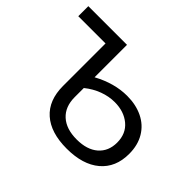

<svg xmlns="http://www.w3.org/2000/svg" viewBox="-152 -932 1176 1176"><g transform="rotate(45 436.0 -344.5)"><path d="M706 -451.5C666.7 -470.5 621.7 -480 571 -480C497.7 -480 423.7 -459.7 349 -419V-700H14V-613H249L250 -614V-245C250 -162.3 274.8 -99 324.5 -55C374.2 -11 445 11 537 11C629.7 11 701.8 -10.8 753.5 -54.5C805.2 -98.2 831 -159 831 -237C831 -287.7 820 -331.3 798 -368C776 -404.7 745.3 -432.5 706 -451.5ZM680 -115.5C646.7 -86.5 600.3 -72 541 -72C480.3 -72 433.2 -87.3 399.5 -118C365.8 -148.7 349 -191.7 349 -247V-326C379 -350 410.7 -368.2 444 -380.5C477.3 -392.8 510.7 -399 544 -399C598 -399 642.5 -384.3 677.5 -355C712.5 -325.7 730 -285.3 730 -234C730 -184 713.3 -144.5 680 -115.5Z"/></g></svg>

Font: ICO Headline
Style: Regular
Weight: 500
Designer: Julieta Ulanovsky
Foundry: Julieta Ulanovsky
Version: Version 7.200